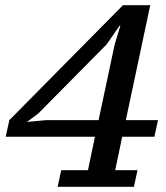

<svg xmlns="http://www.w3.org/2000/svg" viewBox="-20 -720 640 740"><path d="M496 0 510 -64H424L451 -193H575L589 -257H465L559 -700H454L16 -257L2 -193H346L319 -64H216L202 0ZM422 -549 360 -257H158L84 -250L128 -283L391 -549L441 -621H444Z"/></svg>

Font: PT Serif Caption
Style: Italic
Weight: 400
Italic angle: -12°
Designer: A.Korolkova, O.Umpeleva, V.Yefimov
Foundry: ParaType Ltd
Version: Version 1.000W OFL